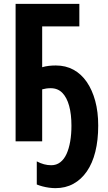

<svg xmlns="http://www.w3.org/2000/svg" viewBox="-20 -734 563 997"><path d="M243 -276Q231 -276 220.5 -274.5Q210 -273 199 -270V0H61V-714H392V-597H199V-385Q216 -390 233.5 -392Q251 -394 270 -394Q321 -394 361.5 -372Q402 -350 430.5 -308.5Q459 -267 474.5 -210Q490 -153 490 -82Q490 -6 475 54Q460 114 431 156Q402 198 361 220.5Q320 243 268 243Q252 243 234 240.5Q216 238 199.5 233.5Q183 229 171 224V104Q190 114 208.5 119Q227 124 246 124Q273 124 293 108.5Q313 93 325.5 65.5Q338 38 344.5 0.5Q351 -37 351 -81Q351 -141 339 -184.5Q327 -228 303.5 -252Q280 -276 243 -276Z"/></svg>

Font: Noto Sans Display ExtraCondensed
Style: Bold
Weight: 700
Width: 2
Designer: Monotype Design Team
Foundry: Monotype Imaging Inc.
Version: Version 2.003